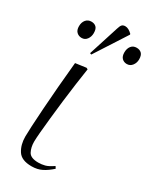

<svg xmlns="http://www.w3.org/2000/svg" viewBox="-204 -835 734 905"><g transform="rotate(30 163.5 -382.5)"><path d="M139 14Q84 14 64 -17.5Q44 -49 44 -93Q44 -110 46 -150.5Q48 -191 52 -248.5Q56 -306 61.5 -373Q67 -440 74 -510L132 -518L140 -514Q134 -474 127 -425Q120 -376 114 -324Q108 -272 103 -225.5Q98 -179 95 -144Q92 -109 92 -93Q92 -62 104 -39.5Q116 -17 158 -17Q176 -17 193.5 -21.5Q211 -26 237 -44L244 -33Q220 -11 195.5 1.5Q171 14 139 14ZM120 -583 112 -586 164 -749Q169 -766 175 -772.5Q181 -779 193 -779Q211 -779 231 -759V-755ZM41 -628Q25 -628 14 -638.5Q3 -649 3 -670Q3 -691 14 -704.5Q25 -718 44 -718Q60 -718 70 -708.5Q80 -699 80 -676Q80 -657 69.5 -642.5Q59 -628 41 -628ZM287 -628Q271 -628 260.5 -638.5Q250 -649 250 -670Q250 -691 260.5 -704.5Q271 -718 290 -718Q307 -718 317 -708Q327 -698 327 -676Q327 -657 316 -642.5Q305 -628 287 -628Z"/></g></svg>

Font: Literata 72pt ExtraLight
Style: Italic
Weight: 200
Italic angle: -2°
Designer: Latin by Veronika Burian and Jose Scaglione. Greek by Irene Vlachou. Cyrillic by Vera Evstafieva
Foundry: TypeTogether
Version: Version 3.002